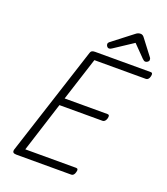

<svg xmlns="http://www.w3.org/2000/svg" viewBox="-214 -1406 1347 1551"><g transform="rotate(20 460.0 -630.5)"><path d="M113 0Q94 0 86 -7Q78 -14 82 -32L387 -974Q390 -986 399 -992Q408 -998 426 -998H905Q916 -998 919 -989.5Q922 -981 918 -966Q914 -949 905.5 -941Q897 -933 887 -933H444L324 -560H693Q704 -560 707 -552Q710 -544 706 -528Q701 -511 692.5 -503Q684 -495 674 -495H303L166 -65H603Q614 -65 617.5 -57Q621 -49 616 -33Q612 -17 604 -8.5Q596 0 585 0ZM521 -1062Q511 -1062 504 -1071.5Q497 -1081 497 -1090Q497 -1098 500 -1102Q503 -1106 507 -1110L679 -1243Q691 -1253 701 -1257Q711 -1261 723 -1261Q733 -1261 741 -1256Q749 -1251 756 -1241L859 -1106Q863 -1100 863.5 -1095.5Q864 -1091 864 -1086Q864 -1076 853.5 -1069Q843 -1062 835 -1062Q827 -1062 821.5 -1066Q816 -1070 809 -1076L709 -1178L548 -1072Q541 -1067 535 -1064.5Q529 -1062 521 -1062Z"/></g></svg>

Font: Playwrite US Trad Light
Style: Regular
Weight: 300
Designer: Veronika Burian, José Scaglione
Foundry: TypeTogether
Version: Version 1.003